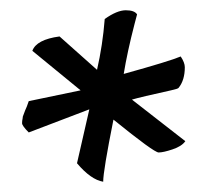

<svg xmlns="http://www.w3.org/2000/svg" viewBox="-20 -699 402 374"><path d="M36 -441Q23 -454 23 -459Q23 -464 24 -468Q24 -472 26 -476Q28 -482 29 -484Q32 -490 36 -502L137 -523L43 -600Q51 -622 96 -628L169 -563Q180 -611 184 -662Q208 -679 225 -679Q242 -679 247 -671Q247 -670 242 -652Q228 -598 221 -555Q311 -580 332 -589Q340 -577 340 -568Q340 -543 328 -528Q327 -526 313 -523Q254 -510 237 -505L341 -424Q334 -414 316 -408Q298 -402 289 -402Q280 -402 201 -466Q181 -366 181 -345Q157 -349 130 -381L154 -486Z"/></svg>

Font: Lusitana
Style: Bold
Weight: 700
Designer: Ana Paula Megda
Foundry: Ana Paula Megda
Version: Version 1.001; ttfautohint (v1.4.1)